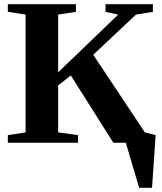

<svg xmlns="http://www.w3.org/2000/svg" viewBox="-20 -675 765 908"><path d="M716 -36 699 213H638L575 0H516L315 -318L255 -271V-49L349 -36V0H17V-36L101 -49V-606L17 -619V-655H339V-619L255 -606V-333L539 -606L479 -619V-655H703V-619L623 -606L421 -416L665 -49Z"/></svg>

Font: Libra Serif Modern
Style: Bold
Weight: 700
Designer: Stefan Peev, Context Ltd
Foundry: Ascender Corporation
Version: Version 1.000